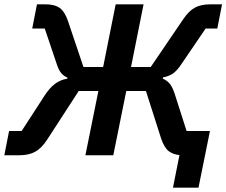

<svg xmlns="http://www.w3.org/2000/svg" viewBox="-27 -718 1047 888"><path d="M803 -1Q775 -3 754 -18.5Q733 -34 718 -78L648 -297H557L497 0H368L428 -297H337L191 -72Q165 -32 135.5 -16Q106 0 64 0H-7L15 -112H73L180 -277Q202 -311 227 -330Q252 -349 284 -354L285 -359Q268 -366 256.5 -379.5Q245 -393 236 -420L180 -586H122L144 -698H183Q226 -698 249.5 -681Q273 -664 288 -619L359 -408H450L508 -698H637L579 -408H670L821 -630Q846 -667 874 -682.5Q902 -698 947 -698H1000L978 -586H924L811 -420Q790 -389 771.5 -377Q753 -365 727 -360L726 -354Q744 -347 757 -332Q770 -317 780 -287L836 -112H944L891 150H773Z"/></svg>

Font: IBM Plex Sans SmBld
Style: Italic
Weight: 600
Italic angle: -11°
Designer: Mike Abbink, Paul van der Laan, Pieter van Rosmalen
Foundry: Bold Monday
Version: Version 3.005